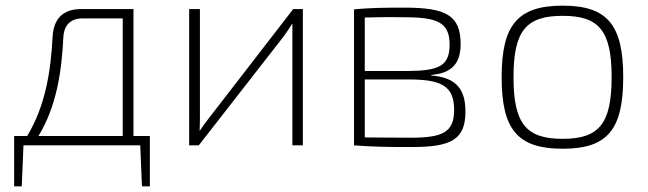

<svg xmlns="http://www.w3.org/2000/svg" viewBox="-20 -514 2291 679"><path d="M452 -33V-482H267C203 -482 170 -448 166 -385C160 -262 140 -138 76 -33H30V145H57L63 0H476L482 145H510V-33ZM116 -33C179 -136 198 -258 204 -381C206 -425 229 -449 273 -449H414V-33Z M1051 -482H1017L721 -99C710 -85 697 -68 687 -52H686C687 -72 687 -90 687 -110V-482H649V0H683L983 -385C993 -399 1005 -416 1013 -430H1014V-375V0H1051Z M1505 -247V-249C1578 -255 1609 -290 1609 -358C1609 -460 1557 -487 1410 -487C1328 -487 1289 -486 1232 -481V0C1297 5 1342 6 1437 6C1576 6 1626 -21 1626 -119C1626 -196 1596 -240 1505 -247ZM1409 -453C1527 -453 1570 -435 1570 -356C1570 -281 1532 -264 1426 -263H1270V-452C1302 -453 1350 -454 1409 -453ZM1433 -27C1363 -27 1305 -28 1270 -28V-233H1426C1544 -233 1586 -208 1586 -125C1586 -46 1545 -27 1433 -27Z M1970 -494C1811 -494 1754 -426 1754 -241C1754 -55 1811 12 1970 12C2128 12 2184 -55 2184 -241C2184 -426 2128 -494 1970 -494ZM1970 -458C2098 -458 2143 -406 2143 -241C2143 -76 2098 -23 1970 -23C1841 -23 1796 -76 1796 -241C1796 -406 1841 -458 1970 -458Z"/></svg>

Font: Exo 2 Extra Light
Style: Regular
Weight: 250
Designer: Natanael Gama
Version: Version 1.001;PS 001.001;hotconv 1.0.88;makeotf.lib2.5.64775